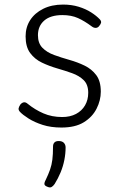

<svg xmlns="http://www.w3.org/2000/svg" viewBox="-20 -539 521 840"><path d="M249 19Q203 19 167 7.5Q131 -4 105 -20.5Q79 -37 67 -50Q60 -58 61.5 -65.5Q63 -73 70 -83Q78 -91 85.5 -91.5Q93 -92 101 -85Q133 -59 170 -43Q207 -27 252 -27Q287 -27 312.5 -40.5Q338 -54 352 -78Q366 -102 366 -133Q366 -169 346 -188.5Q326 -208 295 -219Q264 -230 229.5 -240Q195 -250 163.5 -265Q132 -280 112 -307Q92 -334 92 -380Q92 -420 112 -451Q132 -482 169 -500.5Q206 -519 256 -519Q293 -519 324 -509.5Q355 -500 378.5 -485Q402 -470 417 -454Q424 -446 422 -439Q420 -432 413 -424Q407 -417 398.5 -417Q390 -417 382 -423Q350 -447 321 -460Q292 -473 253 -473Q201 -473 173.5 -449Q146 -425 146 -385Q146 -350 165.5 -330Q185 -310 216.5 -298.5Q248 -287 283.5 -277Q319 -267 350 -252Q381 -237 401 -210.5Q421 -184 421 -138Q421 -100 402.5 -63.5Q384 -27 346.5 -4Q309 19 249 19ZM187 278Q176 274 174.5 267.5Q173 261 180 248Q192 223 199 203Q206 183 209 160Q212 137 212 102Q212 91 218 84.5Q224 78 237 78Q252 78 259.5 86Q267 94 267 106Q267 133 261.5 161Q256 189 245 215.5Q234 242 219 266Q212 276 205 279.5Q198 283 187 278Z"/></svg>

Font: Playwrite BE WAL ExtraLight
Style: Regular
Weight: 250
Version: Version 1.002